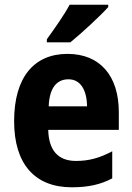

<svg xmlns="http://www.w3.org/2000/svg" viewBox="-20 -786 562 816"><path d="M440 -756V-766H276C252 -721 212 -665 179 -619V-606H279C328 -646 407 -719 440 -756ZM267 -557C125 -557 40 -458 40 -271C40 -89 128 10 285 10C356 10 408 -2 457 -28V-143C404 -115 359 -102 303 -102C226 -102 187 -148 185 -234H485V-309C485 -465 404 -557 267 -557ZM271 -449C322 -449 349 -404 350 -334H187C190 -414 222 -449 271 -449Z"/></svg>

Font: Noto Sans Oriya Cond Bold
Style: Bold
Weight: 700
Width: 3
Designer: Amélie Bonet and Sol Matas
Foundry: Google LLC
Version: Version 2.006